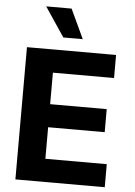

<svg xmlns="http://www.w3.org/2000/svg" viewBox="-62 -1006 738 1052"><g transform="rotate(5 306.5 -479.5)"><path d="M63.2 0V-727.3H553.3V-600.5H217V-427.2H528.1V-300.4H217V-126.8H554.7V0ZM364 -797.6H257.1L148.8 -959.2H288.4Z"/></g></svg>

Font: Inter UI
Style: Bold
Weight: 700
Designer: Rasmus Andersson
Foundry: rsms
Version: 3.2;8d6f07862